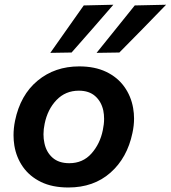

<svg xmlns="http://www.w3.org/2000/svg" viewBox="-20 -798 738 830"><path d="M275.5 12.5Q206 12.5 157 -11.5Q108 -35.5 79.2 -76.5Q50.5 -117.5 42 -169Q38.5 -191 38.5 -213.5Q38.5 -244 45 -276Q68 -387.5 142.5 -449.2Q217 -511 322.5 -511Q390 -511 439 -487.5Q488 -464 517.2 -423.2Q546.5 -382.5 555.5 -331Q559.5 -308.5 559.5 -285.5Q559.5 -255 552.5 -223Q530 -115.5 457.5 -51.5Q385 12.5 275.5 12.5ZM279.5 -92.5Q338 -92.5 375.2 -134.2Q412.5 -176 424.5 -235.5Q430 -261 430 -284.5Q430 -303 426.5 -320.5Q418 -359 391.5 -382.5Q365 -406 321 -406Q263 -406 224.2 -365.5Q185.5 -325 173 -263Q168 -239.5 168 -217.5Q168 -197.5 172 -179.5Q180 -140.5 207 -116.5Q234 -92.5 279.5 -92.5ZM397.5 -569.5Q439 -621 480.5 -672.5Q521.5 -723 562.5 -774.5L698 -777.5Q646.5 -724 596 -672.5Q545.5 -621 496 -571ZM197.5 -569.5Q234.5 -621.5 270 -672.5Q305.5 -723 342 -774.5L470 -777.5Q424 -724 379 -672.8Q334 -621.5 289.5 -571Z"/></svg>

Font: Heraclito SemiBold
Style: Italic
Weight: 600
Italic angle: -12°
Designer: Kostas Bartsokas (font) & Cristiano Sobral (main changes)
Foundry: Kostas Bartsokas (font) & Cristiano Sobral (main changes)
Version: Version 1.00;July 8, 2020;FontCreator 13.0.0.2655 64-bit